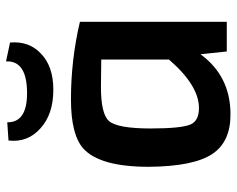

<svg xmlns="http://www.w3.org/2000/svg" viewBox="-92 -662 766 621"><g transform="rotate(-90 290.5 -351.0)"><path d="M464 -701Q469 -639 428 -601Q387 -561 311 -561Q232 -561 186 -603Q140 -644 147 -706L206 -710Q205 -646 300 -646Q406 -646 403 -714ZM435 0 426 -85Q356 11 234 12Q144 13 104 -46Q63 -107 62 -253Q62 -410 121 -464Q166 -504 280 -504Q408 -504 531 -475V0ZM320 -407Q233 -407 210 -381Q186 -353 186 -247Q186 -147 199 -117Q211 -90 252 -90Q325 -90 409 -187V-406Z"/></g></svg>

Font: Taylor Sans Upright Semi Bold
Style: Regular
Weight: 600
Italic angle: -8°
Designer: Natanael Gama
Version: Version 1.001 September 8, 2015